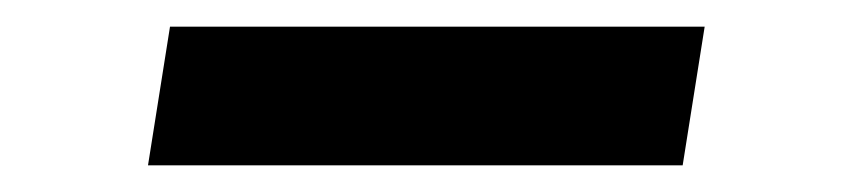

<svg xmlns="http://www.w3.org/2000/svg" viewBox="-20 -348 640 144"><path d="M107.5 -328H508.5L492 -224H91Z"/></svg>

Font: JuliaMono MediumItalic
Style: Regular
Weight: 500
Italic angle: -9°
Monospace: yes
Designer: cormullion
Foundry: corm
Version: Version 0.049; ttfautohint (v1.8.4)